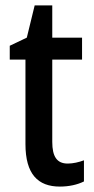

<svg xmlns="http://www.w3.org/2000/svg" viewBox="-20 -679 347 709"><path d="M230 -75C190 -75 173 -101 173 -155V-459H283V-540H173V-659H108L79 -540L16 -510V-459H74V-147C74 -36 120 10 201 10C235 10 266 3 290 -9V-87C271 -80 250 -75 230 -75Z"/></svg>

Font: Noto Sans Thai Looped Condensed Medium
Style: Regular
Weight: 500
Width: 3
Designer: Sasikarn Vongin, Ben Mitchell
Foundry: The Fontpad Ltd
Version: Version 1.001